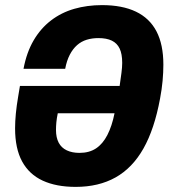

<svg xmlns="http://www.w3.org/2000/svg" viewBox="-20 -719 668 751"><path d="M276 12Q200 12 147 -12.5Q94 -37 66.5 -87.5Q39 -138 39 -217Q39 -244 42 -275Q45 -306 51 -341L58 -383H448Q452 -411 455 -433.5Q458 -456 458 -473Q458 -508 448 -529Q438 -550 417.5 -560Q397 -570 365 -570Q340 -570 319 -563.5Q298 -557 281.5 -542.5Q265 -528 253 -505Q241 -482 235 -450H72Q84 -514 111.5 -561Q139 -608 179.5 -639Q220 -670 270.5 -684.5Q321 -699 379 -699Q458 -699 511.5 -673.5Q565 -648 592 -596.5Q619 -545 619 -466Q619 -436 616 -403Q613 -370 606 -333Q584 -214 541 -138Q498 -62 432 -25Q366 12 276 12ZM291 -121Q329 -121 355.5 -138.5Q382 -156 400 -191Q418 -226 428 -276H206Q202 -257 200.5 -241Q199 -225 199 -211Q199 -181 209.5 -161Q220 -141 241 -131Q262 -121 291 -121Z"/></svg>

Font: Archivo Condensed ExtraBold
Style: Italic
Weight: 800
Width: 3
Italic angle: -10°
Designer: Hector Gatti
Foundry: Omnibus-Type
Version: Version 2.001